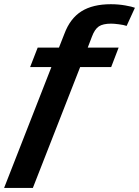

<svg xmlns="http://www.w3.org/2000/svg" viewBox="-25 -689 664 916"><path d="M579.1 -565.4Q564.9 -570.3 541.7 -573.2Q518.6 -576.2 505.4 -576.2Q466.3 -576.2 446.5 -563Q426.8 -549.8 413.6 -514.2L393.6 -461.9H541L505.4 -369.1H357.4L131.8 207.5H-5.4L220.2 -369.1H118.7L154.8 -461.9H256.3L282.2 -527.8Q309.6 -601.1 363.5 -635Q417.5 -668.9 503.9 -668.9Q539.1 -668.9 572.5 -663.1Q606 -657.2 618.7 -651.9Z"/></svg>

Font: Liberation Mono
Style: Bold Italic
Weight: 700
Italic angle: -12°
Monospace: yes
Designer: Steve Matteson
Foundry: Ascender Corporation
Version: Version 2.1.5